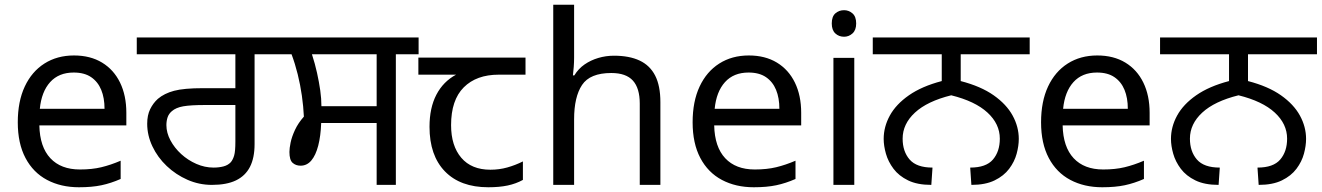

<svg xmlns="http://www.w3.org/2000/svg" viewBox="-20 -780 5576 810"><path d="M292 -546Q361 -546 410.5 -516Q460 -486 486.5 -431.5Q513 -377 513 -304V-251H146Q148 -160 192.5 -112.5Q237 -65 317 -65Q368 -65 407.5 -74.5Q447 -84 489 -102V-25Q448 -7 408 1.5Q368 10 313 10Q237 10 178.5 -21Q120 -52 87.5 -113.5Q55 -175 55 -264Q55 -352 84.5 -415Q114 -478 167.5 -512Q221 -546 292 -546ZM291 -474Q228 -474 191.5 -433.5Q155 -393 148 -321H421Q421 -367 407 -401Q393 -435 364.5 -454.5Q336 -474 291 -474Z M874 0Q820 0 771 -21.5Q722 -43 683.5 -79.5Q645 -116 623 -162.5Q601 -209 601 -258Q601 -294 613.5 -319.5Q626 -345 646 -363Q673 -386 714.5 -397Q756 -408 836 -408H973V-551H557V-622H1150V-551H1054V-172Q1054 -114 1034.5 -76Q1015 -38 975.5 -19Q936 0 874 0ZM881 -73Q904 -73 923 -78Q942 -83 954 -96Q963 -107 968 -124.5Q973 -142 973 -183V-337H846Q784 -337 753 -331.5Q722 -326 705 -311Q692 -300 687 -285Q682 -270 682 -252Q682 -220 699 -188Q716 -156 744.5 -130Q773 -104 808.5 -88.5Q844 -73 881 -73Z M1569 0V-261H1335Q1333 -206 1322.5 -165.5Q1312 -125 1293.5 -103Q1275 -81 1248 -81Q1228 -81 1214.5 -93Q1201 -105 1201 -139Q1201 -154 1206 -178.5Q1211 -203 1224.5 -232Q1238 -261 1262 -288Q1260 -331 1253.5 -376.5Q1247 -422 1236 -466.5Q1225 -511 1210 -551H1136V-622H1746V-551H1650V0ZM1336 -332H1569V-551H1296Q1309 -511 1317.5 -472.5Q1326 -434 1331 -399Q1336 -364 1336 -332Z M2040 10Q1922 10 1857 -57Q1792 -124 1792 -245Q1792 -325 1821 -380.5Q1850 -436 1904 -465H1745V-537H2197V-465H2084Q1990 -465 1936.5 -411.5Q1883 -358 1883 -252Q1883 -165 1926 -114.5Q1969 -64 2049 -64Q2086 -64 2120 -73.5Q2154 -83 2186 -99V-21Q2157 -5 2122 2.5Q2087 10 2040 10Z M2402 -537Q2402 -518 2400.5 -498Q2399 -478 2397 -462H2403Q2420 -490 2446 -508Q2472 -526 2504 -535.5Q2536 -545 2570 -545Q2635 -545 2678.5 -524.5Q2722 -504 2744 -461Q2766 -418 2766 -349V0H2679V-343Q2679 -408 2650 -440Q2621 -472 2559 -472Q2469 -472 2435.5 -421.5Q2402 -371 2402 -277V0H2314V-760H2402Z M3139 -546Q3208 -546 3257.5 -516Q3307 -486 3333.5 -431.5Q3360 -377 3360 -304V-251H2993Q2995 -160 3039.5 -112.5Q3084 -65 3164 -65Q3215 -65 3254.5 -74.5Q3294 -84 3336 -102V-25Q3295 -7 3255 1.5Q3215 10 3160 10Q3084 10 3025.5 -21Q2967 -52 2934.5 -113.5Q2902 -175 2902 -264Q2902 -352 2931.5 -415Q2961 -478 3014.5 -512Q3068 -546 3139 -546ZM3138 -474Q3075 -474 3038.5 -433.5Q3002 -393 2995 -321H3268Q3268 -367 3254 -401Q3240 -435 3211.5 -454.5Q3183 -474 3138 -474Z M3584 -536V0H3496V-536ZM3541 -737Q3561 -737 3576.5 -723.5Q3592 -710 3592 -681Q3592 -653 3576.5 -639Q3561 -625 3541 -625Q3519 -625 3504 -639Q3489 -653 3489 -681Q3489 -710 3504 -723.5Q3519 -737 3541 -737Z M3909 0Q3850 0 3811 -19Q3772 -38 3749.5 -68Q3727 -98 3717.5 -131.5Q3708 -165 3708 -194Q3708 -245 3734 -292.5Q3760 -340 3814.5 -378Q3869 -416 3953 -438V-551H3662V-622H4324V-551H4033V-438Q4118 -416 4172 -378Q4226 -340 4252 -292.5Q4278 -245 4278 -194Q4278 -165 4269 -131.5Q4260 -98 4237.5 -68Q4215 -38 4176 -19Q4137 0 4078 0L4073 -73Q4140 -73 4169 -107Q4198 -141 4198 -195Q4198 -257 4146 -305Q4094 -353 3993 -378Q3892 -353 3840 -305Q3788 -257 3788 -195Q3788 -141 3817.5 -107Q3847 -73 3914 -73Z M4609 -546Q4678 -546 4727.5 -516Q4777 -486 4803.5 -431.5Q4830 -377 4830 -304V-251H4463Q4465 -160 4509.5 -112.5Q4554 -65 4634 -65Q4685 -65 4724.5 -74.5Q4764 -84 4806 -102V-25Q4765 -7 4725 1.5Q4685 10 4630 10Q4554 10 4495.5 -21Q4437 -52 4404.5 -113.5Q4372 -175 4372 -264Q4372 -352 4401.5 -415Q4431 -478 4484.5 -512Q4538 -546 4609 -546ZM4608 -474Q4545 -474 4508.5 -433.5Q4472 -393 4465 -321H4738Q4738 -367 4724 -401Q4710 -435 4681.5 -454.5Q4653 -474 4608 -474Z M5121 0Q5062 0 5023 -19Q4984 -38 4961.5 -68Q4939 -98 4929.5 -131.5Q4920 -165 4920 -194Q4920 -245 4946 -292.5Q4972 -340 5026.5 -378Q5081 -416 5165 -438V-551H4874V-622H5536V-551H5245V-438Q5330 -416 5384 -378Q5438 -340 5464 -292.5Q5490 -245 5490 -194Q5490 -165 5481 -131.5Q5472 -98 5449.5 -68Q5427 -38 5388 -19Q5349 0 5290 0L5285 -73Q5352 -73 5381 -107Q5410 -141 5410 -195Q5410 -257 5358 -305Q5306 -353 5205 -378Q5104 -353 5052 -305Q5000 -257 5000 -195Q5000 -141 5029.5 -107Q5059 -73 5126 -73Z"/></svg>

Font: gurmukhi115
Style: Regular
Weight: 400
Designer: Jelle Bosma - Monotype Design Team
Foundry: Monotype Imaging Inc.
Version: Version 2.003